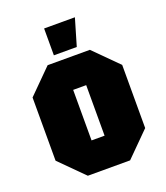

<svg xmlns="http://www.w3.org/2000/svg" viewBox="-135 -822 788 914"><g transform="rotate(-20 259.0 -365.0)"><path d="M32 -120V-440L152 -560H366L486 -440V-120L366 0H152ZM226 -152H292V-408H226ZM196 -594V-730H352L312 -594Z"/></g></svg>

Font: Tektur Condensed ExtraBold
Style: Regular
Weight: 800
Width: 3
Designer: Adam Jagosz
Foundry: Adam Jagosz
Version: Version 1.005;gftools[0.9.30]